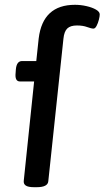

<svg xmlns="http://www.w3.org/2000/svg" viewBox="-20 -777 435 799"><path d="M122 2Q97 2 87 -5Q77 -12 79 -26L122 -438H63Q41 -438 45 -474L46 -488Q49 -523 72 -523H131L141 -617Q158 -757 292 -757Q316 -757 340 -751.5Q364 -746 379.5 -737Q395 -728 395 -717Q395 -709 391.5 -695Q388 -681 382 -669.5Q376 -658 369 -658Q360 -658 342.5 -664.5Q325 -671 300 -671Q273 -671 260 -658.5Q247 -646 244 -616L181 -23Q179 2 133 2Z"/></svg>

Font: Asap Semi Expanded Semi Expanded Medium
Style: Italic
Weight: 500
Width: 6
Italic angle: -6°
Designer: Pablo Cosgaya
Foundry: Omnibus-Type
Version: Version 3.001; ttfautohint (v1.8.4.7-5d5b)